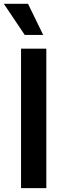

<svg xmlns="http://www.w3.org/2000/svg" viewBox="-38 -981 333 1001"><path d="M203.5 -727.3V0H71.7V-727.3ZM90.9 -799 -18.1 -961.3H108L187.1 -799Z"/></svg>

Font: Inter P Semi Bold
Style: Regular
Weight: 600
Designer: Rasmus Andersson
Foundry: rsms
Version: Version 3.018;git-588b23468